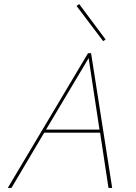

<svg xmlns="http://www.w3.org/2000/svg" viewBox="-20 -918 665 938"><path d="M469 -270H196L36 0H18L410 -658H425L528 0H510ZM466 -285 413 -634 205 -285ZM354 -889 367 -898 496 -725 484 -717Z"/></svg>

Font: Ysabeau Thin
Style: Italic
Weight: 200
Italic angle: -12°
Designer: Christian Thalmann (Catharsis Fonts)
Version: Version 0.003